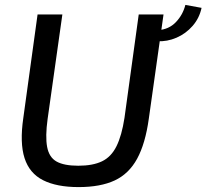

<svg xmlns="http://www.w3.org/2000/svg" viewBox="-20 -749 841 782"><path d="M646 -690 586 -265Q572 -164 538.5 -102.5Q505 -41 447 -14Q389 13 300 13Q211 13 155.5 -15Q100 -43 80 -105Q60 -167 75 -269L133 -690H234L174 -265Q164 -193 172 -150.5Q180 -108 210.5 -91Q241 -74 299 -74Q358 -74 395.5 -92Q433 -110 454.5 -153.5Q476 -197 487 -269L545 -690ZM620 -581 623 -626Q668 -629 696.5 -659Q725 -689 735 -729L801 -717Q792 -675 764.5 -643.5Q737 -612 699 -595.5Q661 -579 620 -581Z"/></svg>

Font: Exo 2 Medium
Style: Italic
Weight: 500
Italic angle: -8°
Designer: Natanael Gama
Foundry: Natanael Gama
Version: Version 2.010